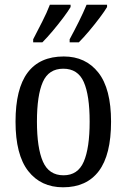

<svg xmlns="http://www.w3.org/2000/svg" viewBox="-20 -786 538 816"><path d="M248 10Q154 10 100 -59Q46 -128 46 -269Q46 -409 97.5 -477.5Q149 -546 251 -546Q344 -546 398 -477.5Q452 -409 452 -269Q452 -128 400 -59Q348 10 248 10ZM250 -41Q311 -41 336 -99Q361 -157 361 -269Q361 -381 336 -437.5Q311 -494 249 -494Q187 -494 162 -437.5Q137 -381 137 -269Q137 -157 162.5 -99Q188 -41 250 -41ZM276 -619Q296 -656 315 -694Q334 -732 348 -766H435V-756Q425 -739 404 -711Q383 -683 359 -654.5Q335 -626 315 -606H276ZM121 -619Q140 -656 159.5 -694Q179 -732 192 -766H280V-756Q270 -739 249 -711Q228 -683 204 -654.5Q180 -626 160 -606H121Z"/></svg>

Font: Noto Serif Myanmar Cond
Style: Regular
Weight: 400
Width: 3
Designer: Ben Mitchell and the Monotype Design Team
Foundry: Monotype Imaging Inc.
Version: Version 2.106; ttfautohint (v1.8.4.7-5d5b)